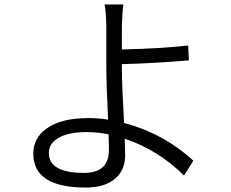

<svg xmlns="http://www.w3.org/2000/svg" viewBox="-20 -802 1040 865"><path d="M469 -197Q416 -207 370 -207Q289 -207 244 -181Q200 -156 200 -113Q200 -23 359 -23Q471 -23 471 -128ZM536 -782Q531 -751 529 -686V-579Q718 -584 828 -597L831 -530Q679 -517 529 -513V-499Q529 -422 539 -248Q717 -201 851 -78L809 -11Q694 -126 542 -177L544 -104Q544 -39 503 -1Q456 43 366 43Q130 43 130 -110Q130 -180 190 -223Q255 -270 378 -270Q426 -270 467 -263Q459 -425 459 -499V-686Q457 -757 451 -782Z"/></svg>

Font: Source Han Sans CN Normal
Style: Regular
Weight: 350
Designer: Ryoko NISHIZUKA 西塚涼子 (kana, bopomofo & ideographs); Paul D. Hunt (Latin, Greek & Cyrillic); Sandoll Communications 산돌커뮤니
Foundry: Adobe
Version: Version 2.004;hotconv 1.0.118;makeotfexe 2.5.65603